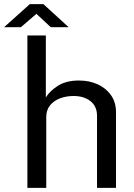

<svg xmlns="http://www.w3.org/2000/svg" viewBox="-57 -916 654 936"><path d="M76.5 0V-743H166.5V-441Q186 -473 226 -498.2Q266 -523.5 328 -523.5Q378.5 -523.5 419.5 -504.8Q460.5 -486 484.5 -451.5Q508.5 -417 508.5 -369.5V0H416V-351Q416 -397.5 384.2 -422.8Q352.5 -448 301.5 -448Q266.5 -448 236.2 -436.8Q206 -425.5 187.2 -402.8Q168.5 -380 168.5 -345V0ZM190.5 -783.5 120.5 -848.5 45 -783.5H-37L88.5 -896H154.5L277.5 -783.5Z"/></svg>

Font: Public Sans
Style: Regular
Weight: 400
Designer: The Public Sans project authors (U.S. Web Design System). Libre Franklin designed by Pablo Impallari and Rodrigo Fuenzal
Version: Version 1.008; ttfautohint (v1.8.1) -l 8 -r 50 -G 200 -x 14 